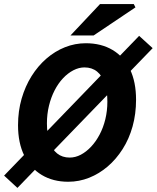

<svg xmlns="http://www.w3.org/2000/svg" viewBox="-31 -875 765 937"><path d="M54 42 -11 -18 648 -700 714 -640ZM302 12Q228 12 173 -21Q118 -54 87.5 -115.5Q57 -177 57 -264Q57 -333 74.5 -393.5Q92 -454 123 -503.5Q154 -553 195.5 -589Q237 -625 286 -644.5Q335 -664 388 -664Q463 -664 518.5 -631Q574 -598 603.5 -536.5Q633 -475 633 -388Q633 -319 616 -258Q599 -197 567.5 -147.5Q536 -98 494.5 -62.5Q453 -27 404 -7.5Q355 12 302 12ZM309 -106Q337 -106 363.5 -120Q390 -134 413.5 -159Q437 -184 455 -218Q473 -252 483 -293Q493 -334 493 -379Q493 -431 480.5 -468Q468 -505 443 -525.5Q418 -546 381 -546Q354 -546 327 -532Q300 -518 276.5 -493Q253 -468 235.5 -434Q218 -400 208 -359Q198 -318 198 -273Q198 -221 210.5 -183.5Q223 -146 248 -126Q273 -106 309 -106ZM313 -702 457 -855H622L630 -839L426 -702Z"/></svg>

Font: Source Sans 3
Style: Bold Italic
Weight: 700
Italic angle: -11°
Designer: Paul D. Hunt
Foundry: Adobe
Version: Version 3.052;hotconv 1.1.0;makeotfexe 2.6.0